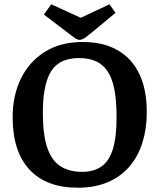

<svg xmlns="http://www.w3.org/2000/svg" viewBox="-20 -860 743 896"><path d="M343 16Q196 16 117.5 -68.5Q39 -153 39 -313Q39 -414 77.5 -493Q116 -572 189 -618Q262 -664 366 -664Q462 -664 528.5 -626Q595 -588 630 -515.5Q665 -443 665 -336Q665 -260 645 -195.5Q625 -131 584.5 -83.5Q544 -36 483.5 -10Q423 16 343 16ZM363 -58Q418 -58 454 -83.5Q490 -109 507 -165Q524 -221 524 -313Q524 -393 513 -446.5Q502 -500 479.5 -531Q457 -562 424.5 -575.5Q392 -589 350 -589Q320 -589 293.5 -582Q267 -575 246 -558.5Q225 -542 210.5 -513Q196 -484 188 -439.5Q180 -395 180 -333Q180 -233 200 -172.5Q220 -112 261 -85Q302 -58 363 -58ZM351 -674Q341 -674 326.5 -684.5Q312 -695 290 -712L185 -792L219 -840L357 -777L491 -840L519 -800L414 -713Q391 -694 377 -684Q363 -674 351 -674Z"/></svg>

Font: Faustina SemiBold
Style: Regular
Weight: 600
Designer: Alfonso Garcia
Foundry: http://www.omnibus-type.com
Version: Version 1.200